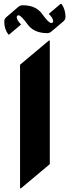

<svg xmlns="http://www.w3.org/2000/svg" viewBox="-20 -970 367 1009"><path d="M303.2 -949.7Q324.2 -919.9 324.2 -881.8Q324.2 -867.7 314.5 -858.9L250 -804.2Q240.2 -795.9 228 -795.9Q158.7 -795.9 125.5 -841.3Q90.8 -889.2 78.1 -889.6Q68.4 -889.6 67.9 -879.9Q67.9 -864.3 90.8 -841.3L28.3 -788.6H23.9Q2.4 -817.4 2.4 -856.4Q2.4 -870.6 12.7 -879.4L77.1 -934.6Q86.4 -942.4 99.1 -942.4Q168.9 -942.4 201.2 -897Q235.4 -849.1 249 -849.1Q259.3 -849.1 259.3 -858.9Q259.3 -874.5 236.3 -897L298.3 -949.7ZM85.4 19.5V-629.9L236.8 -756.8H241.7V-107.4L90.3 19.5Z"/></svg>

Font: Gothica
Style: Bold
Weight: 700
Designer: Wojciech Kalinowski "wmk69" (wmk69@o2.pl)
Foundry: Wojciech Kalinowski "wmk69" (wmk69@o2.pl)
Version: Version 2.1.0; 2021-05-14